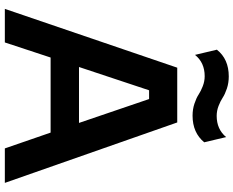

<svg xmlns="http://www.w3.org/2000/svg" viewBox="-108 -880 988 813"><g transform="rotate(90 386.5 -474.0)"><path d="M470.2 -794.9Q442.9 -794.9 418.9 -803Q395 -811 380.6 -820.6Q366.2 -830.1 345.5 -838.1Q324.7 -846.2 303.2 -846.2Q245.6 -846.2 212.9 -805.2L190.9 -897.9Q230.5 -948.2 304.2 -948.2Q331.5 -948.2 355.5 -940.2Q379.4 -932.1 393.8 -922.6Q408.2 -913.1 429 -905Q449.7 -897 471.2 -897Q527.8 -897 561 -937L583 -844.2Q542.5 -794.9 470.2 -794.9ZM160.2 0H18.1L267.1 -730H499L754.9 0H608.9L542 -193.8H224.1ZM264.2 -314H501L399.9 -610.8H362.8Z"/></g></svg>

Font: Sora SemiBold
Style: Regular
Weight: 600
Designer: Jonathan Barnbrook, Julián Moncada
Foundry: Barnbrook Fonts
Version: Version 2.000